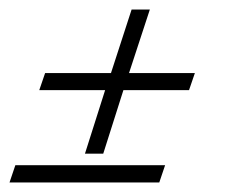

<svg xmlns="http://www.w3.org/2000/svg" viewBox="-93 -388 503 400"><path d="M164.1 -200.2 122.1 -67.9H84L126 -200.2H-11.2L1 -235.8H138.2L181.2 -368.2H219.2L175.8 -235.8H313L300.8 -200.2ZM-73.2 -7.8 -61 -43.9H251L238.8 -7.8Z"/></svg>

Font: Romanesco
Style: Regular
Weight: 400
Designer: Astigmatic (AOETI)
Foundry: Astigmatic (AOETI)
Version: Version 1.000